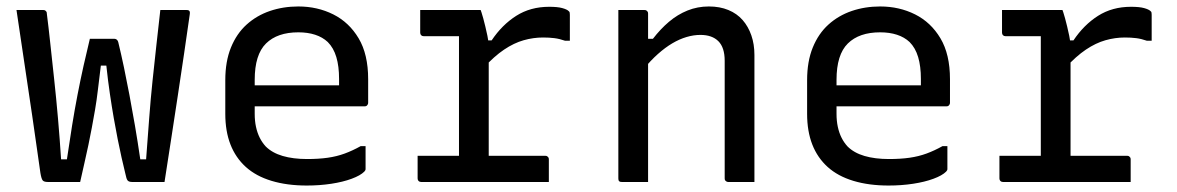

<svg xmlns="http://www.w3.org/2000/svg" viewBox="-20 -563 3640 594"><path d="M258 -443H333Q336 -443 338.5 -442Q341 -441 343 -438.5Q345 -436 346 -432Q355 -395 363.5 -354.5Q372 -314 380.5 -269Q389 -224 397.5 -174.5Q406 -125 414 -70H432Q437 -136 441.5 -196.5Q446 -257 452 -314Q458 -371 464 -425Q470 -479 476 -532Q490 -532 503.5 -532Q517 -532 530.5 -532Q544 -532 557 -532Q561 -532 563.5 -531Q566 -530 567 -527Q568 -524 567 -518Q559 -461 549.5 -397Q540 -333 530 -266.5Q520 -200 509.5 -132.5Q499 -65 489 0Q476 0 463 0Q450 0 437.5 0Q425 0 412.5 0Q400 0 389 0Q379 0 375 -4.5Q371 -9 368 -25Q362 -49 356 -76Q350 -103 344 -133Q338 -163 332 -197.5Q326 -232 320 -272.5Q314 -313 309 -360H292Q287 -320 283 -286Q279 -252 274 -223Q269 -194 264 -167.5Q259 -141 253.5 -114.5Q248 -88 241.5 -60Q235 -32 228 0Q211 0 192.5 0Q174 0 157.5 0Q141 0 128 0Q116 0 112 -5Q108 -10 105 -28Q100 -63 93.5 -108.5Q87 -154 79.5 -206Q72 -258 63.5 -313.5Q55 -369 47 -424.5Q39 -480 31 -532Q44 -532 58 -532Q72 -532 86 -532Q100 -532 114 -532Q118 -532 120 -530.5Q122 -529 123.5 -527Q125 -525 125 -520Q130 -481 135.5 -429.5Q141 -378 147.5 -318.5Q154 -259 159.5 -195.5Q165 -132 169 -70H187Q195 -125 203 -174.5Q211 -224 220 -270.5Q229 -317 238.5 -359.5Q248 -402 258 -443Z M903 -543Q962 -543 1011 -518.5Q1060 -494 1089.5 -444.5Q1119 -395 1119 -318V-245Q1119 -242 1117.5 -239.5Q1116 -237 1114 -235.5Q1112 -234 1108 -234H849Q832 -234 815 -234Q798 -234 782 -234H752L739 -299H1029Q1029 -304 1029 -309Q1029 -314 1029 -319Q1029 -358 1020.5 -386.5Q1012 -415 994 -433Q978 -448 955 -455.5Q932 -463 903 -463Q838 -463 803 -428.5Q768 -394 768 -316V-211Q768 -189 772 -170.5Q776 -152 783.5 -137Q791 -122 802 -110Q822 -90 854.5 -80.5Q887 -71 930 -71Q966 -71 994 -75Q1022 -79 1046.5 -88Q1071 -97 1096 -111H1111Q1111 -93 1111 -75Q1111 -57 1111 -40Q1111 -38 1110 -36Q1109 -34 1107 -32Q1095 -20 1068 -10Q1041 0 1005 5.5Q969 11 929 11Q868 11 820 -3.5Q772 -18 740.5 -46.5Q709 -75 693 -116Q677 -157 677 -211V-315Q677 -373 694.5 -416Q712 -459 743 -487Q774 -515 815 -529Q856 -543 903 -543Z M1400 -49V-95Q1400 -111 1400 -127Q1400 -143 1400 -159.5Q1400 -176 1400 -191Q1400 -235 1400 -278Q1400 -321 1400 -364.5Q1400 -408 1400 -451H1385Q1362 -451 1337.5 -451Q1313 -451 1291 -451Q1286 -451 1283 -454Q1280 -457 1280 -462Q1280 -480 1280 -497Q1280 -514 1280 -532Q1292 -532 1306.5 -532Q1321 -532 1336 -532Q1351 -532 1367 -532Q1383 -532 1399.5 -532Q1416 -532 1433 -532Q1450 -532 1467 -532Q1467 -532 1469.5 -525Q1472 -518 1475 -506.5Q1478 -495 1481.5 -481Q1485 -467 1488 -452Q1491 -437 1492 -423Q1492 -386 1492 -339.5Q1492 -293 1492 -243Q1492 -193 1492 -142Q1492 -91 1492 -44ZM1471 -438H1501Q1533 -486 1577 -514Q1621 -542 1679 -542Q1705 -542 1719.5 -538Q1734 -534 1739 -529Q1742 -527 1742.5 -524Q1743 -521 1743 -517Q1743 -497 1743 -477Q1743 -457 1743 -437H1728Q1711 -443 1695 -445Q1679 -447 1660 -447Q1630 -447 1600 -438.5Q1570 -430 1539.5 -409.5Q1509 -389 1476 -353ZM1272 -81H1667Q1671 -81 1673 -79.5Q1675 -78 1676.5 -76Q1678 -74 1678 -70Q1678 -58 1678 -46.5Q1678 -35 1678 -23.5Q1678 -12 1678 0H1283Q1278 0 1275 -3Q1272 -6 1272 -11Q1272 -23 1272 -34.5Q1272 -46 1272 -57.5Q1272 -69 1272 -81Z M2314 0Q2292 0 2273.5 0Q2255 0 2233 0Q2230 0 2227.5 -1.5Q2225 -3 2223.5 -5Q2222 -7 2222 -11Q2222 -72 2222 -132.5Q2222 -193 2222 -253.5Q2222 -314 2222 -375Q2222 -416 2202.5 -435.5Q2183 -455 2147 -455Q2126 -455 2104 -448.5Q2082 -442 2060 -429Q2038 -416 2015.5 -396Q1993 -376 1970 -348V-443H2000Q2023 -473 2049.5 -495.5Q2076 -518 2107 -530.5Q2138 -543 2173 -543Q2207 -543 2233.5 -532Q2260 -521 2277.5 -501Q2295 -481 2304.5 -453.5Q2314 -426 2314 -393Q2314 -345 2314 -297Q2314 -249 2314 -200.5Q2314 -152 2314 -103Q2314 -77 2314 -51.5Q2314 -26 2314 0ZM1985 0Q1971 0 1958 0Q1945 0 1932 0Q1919 0 1904 0Q1901 0 1899 -0.5Q1897 -1 1895.5 -2.5Q1894 -4 1893.5 -6Q1893 -8 1893 -11Q1893 -64 1893 -117Q1893 -170 1893 -222Q1893 -274 1893 -327Q1893 -380 1893 -433Q1893 -465 1893 -490.5Q1893 -516 1893 -532Q1909 -532 1922.5 -532Q1936 -532 1948.5 -532Q1961 -532 1974 -532Q1978 -532 1980 -530.5Q1982 -529 1983.5 -527Q1985 -525 1985 -521Q1985 -435 1985 -348Q1985 -261 1985 -174Q1985 -87 1985 0Z M2703 -543Q2762 -543 2811 -518.5Q2860 -494 2889.5 -444.5Q2919 -395 2919 -318V-245Q2919 -242 2917.5 -239.5Q2916 -237 2914 -235.5Q2912 -234 2908 -234H2649Q2632 -234 2615 -234Q2598 -234 2582 -234H2552L2539 -299H2829Q2829 -304 2829 -309Q2829 -314 2829 -319Q2829 -358 2820.5 -386.5Q2812 -415 2794 -433Q2778 -448 2755 -455.5Q2732 -463 2703 -463Q2638 -463 2603 -428.5Q2568 -394 2568 -316V-211Q2568 -189 2572 -170.5Q2576 -152 2583.5 -137Q2591 -122 2602 -110Q2622 -90 2654.5 -80.5Q2687 -71 2730 -71Q2766 -71 2794 -75Q2822 -79 2846.5 -88Q2871 -97 2896 -111H2911Q2911 -93 2911 -75Q2911 -57 2911 -40Q2911 -38 2910 -36Q2909 -34 2907 -32Q2895 -20 2868 -10Q2841 0 2805 5.5Q2769 11 2729 11Q2668 11 2620 -3.5Q2572 -18 2540.5 -46.5Q2509 -75 2493 -116Q2477 -157 2477 -211V-315Q2477 -373 2494.5 -416Q2512 -459 2543 -487Q2574 -515 2615 -529Q2656 -543 2703 -543Z M3200 -49V-95Q3200 -111 3200 -127Q3200 -143 3200 -159.5Q3200 -176 3200 -191Q3200 -235 3200 -278Q3200 -321 3200 -364.5Q3200 -408 3200 -451H3185Q3162 -451 3137.5 -451Q3113 -451 3091 -451Q3086 -451 3083 -454Q3080 -457 3080 -462Q3080 -480 3080 -497Q3080 -514 3080 -532Q3092 -532 3106.5 -532Q3121 -532 3136 -532Q3151 -532 3167 -532Q3183 -532 3199.5 -532Q3216 -532 3233 -532Q3250 -532 3267 -532Q3267 -532 3269.5 -525Q3272 -518 3275 -506.5Q3278 -495 3281.5 -481Q3285 -467 3288 -452Q3291 -437 3292 -423Q3292 -386 3292 -339.5Q3292 -293 3292 -243Q3292 -193 3292 -142Q3292 -91 3292 -44ZM3271 -438H3301Q3333 -486 3377 -514Q3421 -542 3479 -542Q3505 -542 3519.5 -538Q3534 -534 3539 -529Q3542 -527 3542.5 -524Q3543 -521 3543 -517Q3543 -497 3543 -477Q3543 -457 3543 -437H3528Q3511 -443 3495 -445Q3479 -447 3460 -447Q3430 -447 3400 -438.5Q3370 -430 3339.5 -409.5Q3309 -389 3276 -353ZM3072 -81H3467Q3471 -81 3473 -79.5Q3475 -78 3476.5 -76Q3478 -74 3478 -70Q3478 -58 3478 -46.5Q3478 -35 3478 -23.5Q3478 -12 3478 0H3083Q3078 0 3075 -3Q3072 -6 3072 -11Q3072 -23 3072 -34.5Q3072 -46 3072 -57.5Q3072 -69 3072 -81Z"/></svg>

Font: Rec Mono Linear
Style: Regular
Weight: 400
Monospace: yes
Version: Version 1.085; ttfautohint (v1.8.4.7-5d5b)